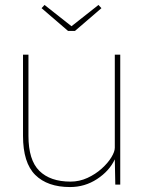

<svg xmlns="http://www.w3.org/2000/svg" viewBox="-20 -746 578 776"><path d="M263 10Q172 10 122.5 -39Q73 -88 73 -197V-525H95V-197Q95 -99 139 -55.5Q183 -12 265 -12Q301 -12 333.5 -27Q366 -42 391 -64.5Q416 -87 430 -110Q444 -133 444 -149V-525H466V0H446L444 -102Q422 -55 372.5 -22.5Q323 10 263 10ZM255 -621 148 -713 160 -726 269 -640 378 -726 390 -713 283 -621Z"/></svg>

Font: Lexend Thin
Style: Regular
Weight: 100
Designer: Bonnie Shaver-Troup, Thomas Jockin
Foundry: Lexend
Version: Version 1.007; ttfautohint (v1.8.3)